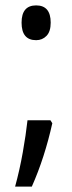

<svg xmlns="http://www.w3.org/2000/svg" viewBox="-20 -560 268 712"><path d="M60 -476Q60 -540 114 -540Q168 -540 168 -476Q168 -443 152.5 -427Q137 -411 114 -411Q60 -411 60 -476ZM174 -103Q160 -40 141 19Q122 78 98 132H36Q53 70 64.5 5Q76 -60 82 -114H167Z"/></svg>

Font: Noto Sans Georgian ExtraCondensed
Style: Regular
Weight: 400
Width: 2
Designer: Monotype Design Team, Akaki Razmadze
Foundry: Google LLC
Version: Version 2.005; ttfautohint (v1.8.4.7-5d5b)